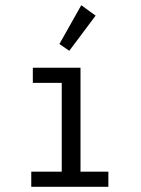

<svg xmlns="http://www.w3.org/2000/svg" viewBox="-20 -717 540 737"><path d="M246 -522 347 -657 292 -697 208 -548ZM100 0H396V-58H289V-457H106V-399H217V-58H100Z"/></svg>

Font: Inconsolata
Style: Regular
Weight: 400
Monospace: yes
Designer: Raph Levien, Cyreal, Brenton Simpson
Foundry: Raph Levien, Cyreal, Google
Version: Version 3.100